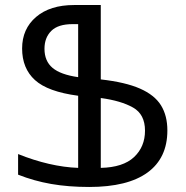

<svg xmlns="http://www.w3.org/2000/svg" viewBox="-20 -734 739 764"><path d="M335 10Q252 10 183.5 -2Q115 -14 52 -39V-121Q114 -96 174.5 -82Q235 -68 291 -66V-353Q170 -369 119 -415.5Q68 -462 68 -541Q68 -619 123.5 -666.5Q179 -714 275 -714H381V-418Q479 -407 537 -381.5Q595 -356 620.5 -315Q646 -274 646 -215Q646 -105 567 -47.5Q488 10 335 10ZM291 -427V-638H269Q211 -638 184 -611Q157 -584 157 -540Q157 -491 189 -464Q221 -437 291 -427ZM381 -66Q470 -68 513.5 -109Q557 -150 557 -214Q557 -279 509.5 -306Q462 -333 381 -344Z"/></svg>

Font: Go Noto Current
Style: Regular
Weight: 400
Designer: Monotype Design Team
Foundry: Monotype Imaging Inc.
Version: Version 2.007; ttfautohint (v1.8) -l 8 -r 50 -G 200 -x 14 -D